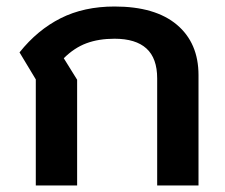

<svg xmlns="http://www.w3.org/2000/svg" viewBox="-20 -570 690 590"><path d="M90 -326 40 -409Q95 -478 166.5 -514Q238 -550 332 -550Q457 -550 523.5 -494Q590 -438 590 -339V0H463V-329Q463 -391 430 -421Q397 -451 332 -451Q283 -451 245.5 -437Q208 -423 176 -391L217 -325V0H90Z"/></svg>

Font: Prompt Medium
Style: Regular
Weight: 500
Designer: Katatrad Team
Foundry: CadsonDemak
Version: Version 1.000